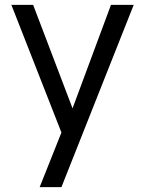

<svg xmlns="http://www.w3.org/2000/svg" viewBox="-20 -542 600 794"><path d="M533 -522 234 232H144L234 6L27 -522H117L280 -94L439 -522Z"/></svg>

Font: Amiko
Style: Regular
Weight: 400
Designer: Pablo Impallari, Rodrigo Fuenzalida, Andres Torresi
Foundry: Impallari Type
Version: Version 1.001; ttfautohint (v1.3)